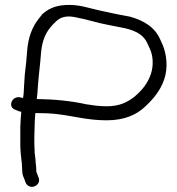

<svg xmlns="http://www.w3.org/2000/svg" viewBox="-20 -710 708 766"><path d="M65 -74C66 -70 66 -66 67 -60C67 -50 69 -32 69 -25C69 -16 71 -9 77 4L82 18C97 53 149 30 133 -4L128 -17V-18C126 -22 125 -24 125 -25C125 -34 124 -53 122 -64C122 -69 122 -72 121 -79L119 -95C118 -98 118 -103 118 -111C118 -119 117 -127 117 -136V-167C117 -176 118 -187 118 -199C118 -219 119 -238 121 -259C148 -259 185 -258 214 -254C278 -246 331 -230 406 -230C479 -230 525 -254 555 -281C588 -311 619 -346 635 -393C651 -439 645 -493 629 -531L619 -553C598 -601 555 -628 497 -644H496C450 -652 416 -660 374 -669C335 -677 298 -693 241 -690C193 -687 169 -671 147 -652V-651L135 -636C108 -602 92 -560 88 -504C86 -473 83 -445 79 -414L76 -367C75 -351 75 -335 72 -319C69 -320 65 -321 59 -322C25 -327 9 -280 44 -271C50 -268 57 -265 65 -264C64 -257 64 -249 63 -241L61 -203V-138C61 -127 61 -118 62 -109C62 -98 65 -83 65 -76ZM127 -317C129 -331 130 -348 131 -364C134 -409 141 -457 144 -503C149 -551 163 -582 189 -610L204 -625C218 -639 241 -649 277 -642C303 -637 324 -632 350 -625C393 -613 433 -607 476 -598C525 -587 554 -569 568 -537L578 -515C591 -488 593 -448 582 -415C569 -376 545 -348 515 -323C486 -301 456 -286 405 -286C374 -286 351 -290 324 -294C266 -307 198 -314 127 -315Z"/></svg>

Font: Stray Cat
Style: BdExt
Weight: 700
Version: Version 1.0